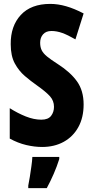

<svg xmlns="http://www.w3.org/2000/svg" viewBox="-20 -744 477 985"><path d="M409 -208Q409 -141 382 -92Q355 -43 307 -16.5Q259 10 196 10Q157 10 114.5 0Q72 -10 30 -33V-189Q71 -163 112.5 -146.5Q154 -130 192 -130Q227 -130 242 -149.5Q257 -169 257 -196Q257 -227 236.5 -250Q216 -273 168 -307Q138 -328 107.5 -354Q77 -380 56 -418.5Q35 -457 35 -517Q34 -610 86.5 -667Q139 -724 238 -724Q277 -724 319 -712Q361 -700 409 -675L367 -542Q327 -565 299 -575Q271 -585 244 -585Q216 -585 201 -568Q186 -551 186 -525Q186 -502 194 -486Q202 -470 221.5 -454Q241 -438 277 -415Q341 -374 375 -326.5Q409 -279 409 -208ZM284 72Q272 110 255.5 148Q239 186 220 221H125V208Q129 190 133 163.5Q137 137 141 109.5Q145 82 146 61H284Z"/></svg>

Font: Noto Sans Gurmukhi ExtraCondensed ExtraBold
Style: Regular
Weight: 800
Width: 2
Designer: Jelle Bosma - Monotype Design Team
Foundry: Monotype Imaging Inc.
Version: Version 2.004; ttfautohint (v1.8.4.7-5d5b)